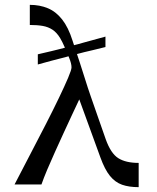

<svg xmlns="http://www.w3.org/2000/svg" viewBox="-20 -761 647 792"><path d="M136 -495V-537Q171 -545 191.5 -550Q212 -555 224 -558Q236 -561 247 -564Q258 -567 275 -572Q292 -576 302.5 -579Q313 -582 325.5 -585.5Q338 -589 358.5 -594.5Q379 -600 415 -610V-567Q380 -558 360 -553.5Q340 -549 328 -546Q316 -543 305 -540Q294 -537 277 -533Q260 -528 249 -525Q238 -522 225.5 -519Q213 -516 192.5 -510.5Q172 -505 136 -495ZM552 11Q512 11 483.5 1Q455 -9 433.5 -35.5Q412 -62 394 -112L307 -351Q294 -323 277 -287Q260 -251 242 -211.5Q224 -172 206.5 -133.5Q189 -95 174.5 -60.5Q160 -26 151 0H40Q72 -62 105.5 -126Q139 -190 169.5 -249.5Q200 -309 223.5 -358Q247 -407 261 -440Q275 -473 275 -483Q275 -499 265 -523Q257 -543 247 -566Q237 -589 228 -604Q214 -627 196.5 -638.5Q179 -650 156.5 -654Q134 -658 103 -658V-741Q144 -741 177.5 -727Q211 -713 236.5 -680.5Q262 -648 279 -594Q296 -543 308.5 -505Q321 -467 331.5 -433Q342 -399 354 -364.5Q366 -330 381 -287Q396 -244 416 -187Q437 -128 468 -108.5Q499 -89 552 -89Z"/></svg>

Font: Ojuju SemiBold
Style: Regular
Weight: 600
Designer: Chisaokwu Joboson, Mirko Velimirovic
Foundry: Udi Foundry
Version: Version 1.000